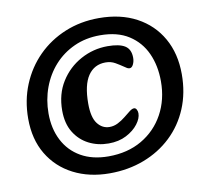

<svg xmlns="http://www.w3.org/2000/svg" viewBox="-81 -795 970 908"><g transform="rotate(-10 404.5 -341.0)"><path d="M375 25Q277 25 201 -14Q125 -53 82 -125Q39 -197 39 -296Q39 -384 70 -459Q101 -534 156.5 -589.5Q212 -645 287 -676Q362 -707 450 -707Q554 -707 630.5 -666Q707 -625 749 -551Q791 -477 791 -378Q791 -288 760 -214Q729 -140 672.5 -86.5Q616 -33 540 -4Q464 25 375 25ZM394 -115Q342 -115 299 -137Q256 -159 230 -201.5Q204 -244 204 -306Q204 -385 241 -444Q278 -503 338.5 -536Q399 -569 468 -569Q524 -569 551 -552Q578 -535 578 -494Q578 -477 571 -462.5Q564 -448 553 -448Q547 -448 541 -451.5Q535 -455 525 -462Q512 -471 491.5 -483Q471 -495 445 -495Q391 -495 361 -451Q331 -407 331 -317Q331 -251 354 -221Q377 -191 412 -191Q433 -191 452.5 -201Q472 -211 488.5 -224.5Q505 -238 518 -248Q531 -258 540 -258Q548 -258 552.5 -249.5Q557 -241 557 -231Q557 -207 536.5 -180Q516 -153 479.5 -134Q443 -115 394 -115ZM383 -55Q475 -55 543.5 -95Q612 -135 650 -204.5Q688 -274 688 -362Q688 -437 661 -496.5Q634 -556 579.5 -591Q525 -626 442 -626Q373 -626 317 -600.5Q261 -575 221 -530.5Q181 -486 159.5 -427.5Q138 -369 138 -304Q138 -231 167 -174.5Q196 -118 251 -86.5Q306 -55 383 -55Z"/></g></svg>

Font: Alkatra
Style: Regular
Weight: 400
Designer: Suman Bhandary
Version: Version 1.100;gftools[0.9.22]